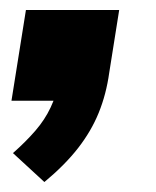

<svg xmlns="http://www.w3.org/2000/svg" viewBox="-20 -202 313 385"><path d="M69 163 6 105Q32 82 51 60Q70 38 81.5 13.5Q93 -11 98 -37L131 0H3L32 -182H219L199 -56Q193 -13 178 24Q163 61 136.5 95Q110 129 69 163Z"/></svg>

Font: Nunito Sans 10pt SemiCondensed Black
Style: Italic
Weight: 900
Width: 4
Italic angle: -9°
Designer: Vernon Adams
Foundry: Vernon Adams
Version: Version 3.101;gftools[0.9.27]